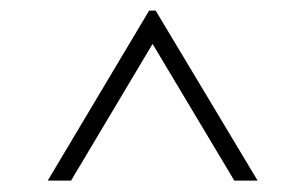

<svg xmlns="http://www.w3.org/2000/svg" viewBox="-20 -746 563 354"><path d="M68 -413 255 -726.5H267L455 -413H412L250 -684L275 -688L111 -413Z"/></svg>

Font: Russolo 10pt ExtraLight
Style: Regular
Weight: 200
Designer: Micah Stupak-Hahn
Version: Version 1.000